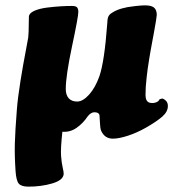

<svg xmlns="http://www.w3.org/2000/svg" viewBox="-20 -511 647 717"><path d="M225.6 -178.7Q225.6 -156.2 236.6 -144Q247.6 -131.8 268.1 -131.8Q289.6 -131.8 313 -158Q336.4 -184.1 351.6 -227.5Q370.1 -282.7 380.4 -421.4Q380.4 -423.3 380.9 -428Q381.3 -432.6 381.3 -434.6Q381.3 -436.5 382.1 -440.4Q382.8 -444.3 383.5 -446.3Q384.3 -448.2 385.7 -451.2Q387.2 -454.1 389.2 -456.1Q391.1 -458 394 -460.4Q397 -462.9 400.9 -464.8Q428.7 -482.4 481 -487.8Q483.9 -488.3 491.5 -489Q499 -489.7 502.4 -490Q505.9 -490.2 512.5 -490.7Q519 -491.2 522.7 -491Q526.4 -490.7 531.5 -490.5Q536.6 -490.2 540.5 -489.3Q544.4 -488.3 547.9 -486.8Q565.4 -480 565.4 -454.6Q565.4 -446.8 553.7 -382.8Q552.7 -378.4 548.3 -354Q543.9 -329.6 542.2 -320.6Q540.5 -311.5 536.9 -289.3Q533.2 -267.1 531.5 -253.9Q529.8 -240.7 527.6 -221.9Q525.4 -203.1 524.4 -187.3Q523.4 -171.4 523.4 -156.7Q523.4 -132.8 537.6 -127.9Q548.3 -124.5 560.3 -127.9Q572.3 -131.3 576.2 -140.6Q585 -143.1 585.9 -143.1Q593.8 -141.1 600.3 -134Q606.9 -127 606.9 -115.2Q606.9 -93.8 585.9 -75.4Q564.9 -57.1 524.9 -34.2Q492.2 -15.6 458.3 -4.4Q424.3 6.8 401.4 6.8Q370.6 6.8 357.4 -23.4Q354 -32.7 353.3 -52Q352.5 -71.3 351.6 -80.1Q349.6 -91.8 332.5 -91.8Q319.8 -91.8 307.6 -76.7Q290.5 -50.8 266.1 -33.7Q241.7 -16.6 212.9 -19Q206.1 43.9 208 70.6Q210 97.2 214.1 114.7Q218.3 132.3 217.8 139.2Q215.8 162.1 174.8 174.1Q133.8 186 86.4 186Q59.6 186 50 174.6Q40.5 163.1 38.1 127.9Q34.2 71.3 35.4 25.4Q36.6 -20.5 43 -102.1Q46.4 -146 56.4 -208.3Q66.4 -270.5 75.7 -318.1Q85 -365.7 85.4 -370.6Q86.4 -380.4 86.9 -393.1Q87.4 -405.8 87.4 -422.4Q87.4 -439 87.9 -448.7Q88.4 -461.4 107.4 -470.2Q126.5 -479 156 -482.7Q185.5 -486.3 207.3 -487.5Q229 -488.8 248.5 -488.8Q263.2 -488.8 267.8 -483.4Q272.5 -478 272.5 -466.3Q272.5 -448.7 249 -338.1Q225.6 -227.5 225.6 -178.7Z"/></svg>

Font: Cooper* ExtraBold
Style: Italic
Weight: 800
Italic angle: -7°
Designer: Owen Earl
Foundry: indestructible type*
Version: Version 0.001